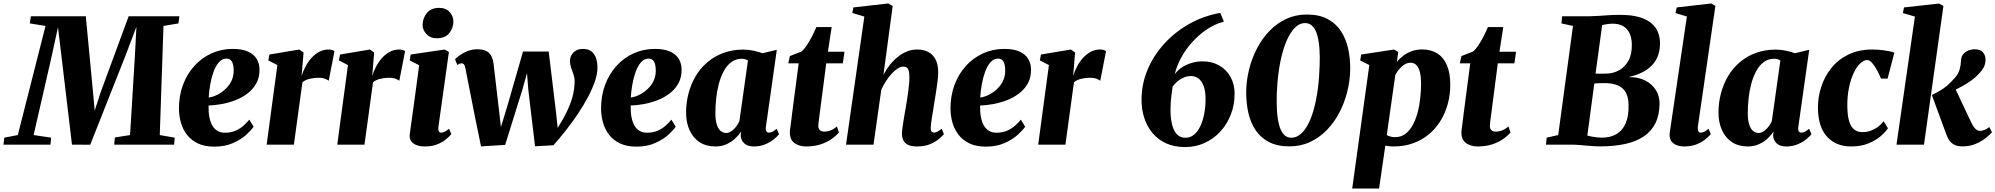

<svg xmlns="http://www.w3.org/2000/svg" viewBox="-65 -837 11546 1111"><path d="M-45 0 -40 -40.5 38 -55.5 198.5 -687 107.5 -701.5 113.5 -743H431.5L473.5 -300.5L483 -196.5L516.5 -300.5L679.5 -743H973L967.5 -701.5L881 -687L859.5 -55.5L946 -40.5L942.5 0H596L599.5 -41.5L687.5 -55.5L714.5 -495.5L724.5 -682L660 -512L457 0.5L351.5 0L291.5 -504L270.5 -679.5L231.5 -500.5L129.5 -55.5L231 -40.5L227 0Z M1402.5 -104Q1389 -83.5 1358.8 -56.2Q1328.5 -29 1282.2 -8.8Q1236 11.5 1175 11.5Q1119.5 11.5 1080.5 -7Q1041.5 -25.5 1017.2 -56.8Q993 -88 982 -126.8Q971 -165.5 970.5 -206Q970 -281.5 993.5 -345Q1017 -408.5 1059.2 -455.2Q1101.5 -502 1158.5 -528Q1215.5 -554 1282 -554Q1336.5 -554 1370.2 -538.5Q1404 -523 1420 -496.5Q1436 -470 1436.5 -437Q1437.5 -390 1418.2 -355Q1399 -320 1366.8 -295.8Q1334.5 -271.5 1295.2 -256.5Q1256 -241.5 1216 -234.5Q1176 -227.5 1142 -226.5Q1141 -190 1146.2 -161Q1151.5 -132 1163 -111.5Q1174.5 -91 1193 -80Q1211.5 -69 1236.5 -69Q1272 -69 1298.8 -81Q1325.5 -93 1344.8 -110.5Q1364 -128 1377.5 -144.5ZM1246.5 -498Q1220 -498 1201.2 -476.2Q1182.5 -454.5 1170.2 -420.2Q1158 -386 1151.2 -346.8Q1144.5 -307.5 1142.5 -272.5Q1159 -274.5 1178.8 -282.2Q1198.5 -290 1217.8 -303.5Q1237 -317 1253.2 -336Q1269.5 -355 1278.8 -379.5Q1288 -404 1287 -433.5Q1286 -467.5 1275.5 -482.8Q1265 -498 1246.5 -498Z M1478 0 1540 -460.5 1487.5 -487.5 1494 -521.5 1667 -550.5 1691.5 -533 1684 -441.5 1680 -397.5Q1689 -426 1703.5 -453.2Q1718 -480.5 1738 -502.5Q1758 -524.5 1782.8 -537.5Q1807.5 -550.5 1836.5 -550.5Q1849.5 -550.5 1858.2 -547.2Q1867 -544 1870.5 -541L1837 -369.5Q1834 -373.5 1818 -380.2Q1802 -387 1779 -387Q1764.5 -387 1750.8 -385.2Q1737 -383.5 1724.8 -380.5Q1712.5 -377.5 1702.5 -372.5Q1692.5 -367.5 1685 -361L1635.5 0Z M1886.5 0 1948.5 -460.5 1896 -487.5 1902.5 -521.5 2075.5 -550.5 2100 -533 2092.5 -441.5 2088.5 -397.5Q2097.5 -426 2112 -453.2Q2126.5 -480.5 2146.5 -502.5Q2166.5 -524.5 2191.2 -537.5Q2216 -550.5 2245 -550.5Q2258 -550.5 2266.8 -547.2Q2275.5 -544 2279 -541L2245.5 -369.5Q2242.5 -373.5 2226.5 -380.2Q2210.5 -387 2187.5 -387Q2173 -387 2159.2 -385.2Q2145.5 -383.5 2133.2 -380.5Q2121 -377.5 2111 -372.5Q2101 -367.5 2093.5 -361L2044 0Z M2393.5 10.5Q2365 10.5 2344.2 2.2Q2323.5 -6 2313.2 -21.5Q2303 -37 2306 -59Q2308 -76 2312 -104.2Q2316 -132.5 2321.2 -170.2Q2326.5 -208 2332.8 -253.8Q2339 -299.5 2346 -351.5Q2353 -403.5 2360.5 -459.5L2305.5 -487.5L2311.5 -521.5L2508 -550.5L2532.5 -536L2472 -104Q2469.5 -86 2473.8 -77.8Q2478 -69.5 2488.5 -69.5Q2498 -69.5 2508 -74.5Q2518 -79.5 2533.5 -92L2546.5 -61Q2537.5 -49.5 2517.8 -32.5Q2498 -15.5 2467 -2.5Q2436 10.5 2393.5 10.5ZM2460 -615.5Q2425.5 -615.5 2402.2 -640.2Q2379 -665 2380.5 -695.5Q2382 -735 2406.5 -763.2Q2431 -791.5 2475.5 -791.5Q2516 -791.5 2537.5 -766.8Q2559 -742 2558.5 -713Q2558 -673.5 2534.2 -644.5Q2510.5 -615.5 2460 -615.5Z M2718.5 10 2684 -157.5 2628 -442Q2625 -458.5 2619.8 -464.5Q2614.5 -470.5 2606.5 -470.5Q2598.5 -470.5 2593.5 -468Q2588.5 -465.5 2581 -461.5L2568 -494Q2576 -503 2594.8 -516.8Q2613.5 -530.5 2640 -541.2Q2666.5 -552 2698 -552Q2742 -552 2763.8 -531.5Q2785.5 -511 2790.5 -471.5L2822.5 -198.5L2833.5 -101.5L2871.5 -226L2961.5 -539H3110L3152 -191L3162 -96.5L3195 -152.5Q3212 -183 3224.2 -211.2Q3236.5 -239.5 3244.5 -265.8Q3252.5 -292 3256.2 -317.5Q3260 -343 3260 -368.5Q3260 -388 3253.2 -407Q3246.5 -426 3239.8 -445.5Q3233 -465 3233 -484.5Q3233 -512.5 3253.2 -533.2Q3273.5 -554 3307.5 -554Q3340.5 -554 3358.8 -538.5Q3377 -523 3384.5 -499Q3392 -475 3392 -449Q3393 -412.5 3378.2 -368.5Q3363.5 -324.5 3338 -276.5Q3312.5 -228.5 3279.8 -179.5Q3247 -130.5 3210.5 -84Q3174 -37.5 3137.5 3.5L3031 9.5L2992 -317.5L2984.5 -414.5L2957.5 -317.5L2858 1.5Z M3845 -104Q3831.5 -83.5 3801.2 -56.2Q3771 -29 3724.8 -8.8Q3678.5 11.5 3617.5 11.5Q3562 11.5 3523 -7Q3484 -25.5 3459.8 -56.8Q3435.5 -88 3424.5 -126.8Q3413.5 -165.5 3413 -206Q3412.5 -281.5 3436 -345Q3459.5 -408.5 3501.8 -455.2Q3544 -502 3601 -528Q3658 -554 3724.5 -554Q3779 -554 3812.8 -538.5Q3846.5 -523 3862.5 -496.5Q3878.5 -470 3879 -437Q3880 -390 3860.8 -355Q3841.5 -320 3809.2 -295.8Q3777 -271.5 3737.8 -256.5Q3698.5 -241.5 3658.5 -234.5Q3618.5 -227.5 3584.5 -226.5Q3583.5 -190 3588.8 -161Q3594 -132 3605.5 -111.5Q3617 -91 3635.5 -80Q3654 -69 3679 -69Q3714.5 -69 3741.2 -81Q3768 -93 3787.2 -110.5Q3806.5 -128 3820 -144.5ZM3689 -498Q3662.5 -498 3643.8 -476.2Q3625 -454.5 3612.8 -420.2Q3600.5 -386 3593.8 -346.8Q3587 -307.5 3585 -272.5Q3601.5 -274.5 3621.2 -282.2Q3641 -290 3660.2 -303.5Q3679.5 -317 3695.8 -336Q3712 -355 3721.2 -379.5Q3730.5 -404 3729.5 -433.5Q3728.5 -467.5 3718 -482.8Q3707.5 -498 3689 -498Z M4367 -104Q4364.5 -85 4369.5 -77.2Q4374.5 -69.5 4385 -69.5Q4393.5 -69.5 4403.8 -74.2Q4414 -79 4429.5 -92L4443 -60.5Q4434 -48.5 4413.8 -31.8Q4393.5 -15 4363.8 -2.2Q4334 10.5 4296.5 10.5Q4260.5 10.5 4241 -8Q4221.5 -26.5 4221 -55.5L4223.5 -75.5Q4210.5 -55.5 4189 -35.5Q4167.5 -15.5 4139 -2.5Q4110.5 10.5 4075 10.5Q4021 10.5 3983 -14.5Q3945 -39.5 3925 -84Q3905 -128.5 3905 -185.5Q3905 -242.5 3919 -296.2Q3933 -350 3960.2 -396Q3987.5 -442 4027.8 -476.5Q4068 -511 4120.5 -530.5Q4173 -550 4236.5 -550Q4266.5 -550 4296.2 -543.5Q4326 -537 4347.5 -529L4430 -549ZM4263 -487Q4257 -491 4248 -494Q4239 -497 4227.5 -497Q4192.5 -497 4166.5 -477.5Q4140.5 -458 4122.8 -424.8Q4105 -391.5 4094.2 -350.5Q4083.5 -309.5 4079 -266Q4074.5 -222.5 4074.5 -182.5Q4074.5 -143 4082.5 -117.2Q4090.5 -91.5 4104.8 -79.5Q4119 -67.5 4137.5 -67.5Q4148 -67.5 4158.5 -72.8Q4169 -78 4179 -87.2Q4189 -96.5 4197.8 -109Q4206.5 -121.5 4213.5 -135.5Z M4679.5 -189.5Q4677 -170.5 4675 -155.2Q4673 -140 4671.5 -128.5Q4670 -117 4670 -109Q4670 -92 4679.2 -83.8Q4688.5 -75.5 4704 -75.5Q4723 -75.5 4741.8 -82.8Q4760.5 -90 4777.5 -105.5L4789.5 -70.5Q4773 -51 4746.2 -32.2Q4719.5 -13.5 4682.8 -1.5Q4646 10.5 4599 10.5Q4559.5 10.5 4531.8 -9.5Q4504 -29.5 4505.5 -75Q4505.5 -78 4506.2 -84.5Q4507 -91 4508.8 -103.5Q4510.5 -116 4513.2 -137.5Q4516 -159 4520 -192L4556.5 -470.5H4496.5L4505.5 -512.5L4573 -539Q4589 -552.5 4604.8 -576.8Q4620.5 -601 4634.8 -628.8Q4649 -656.5 4659 -680.5H4747.5L4725.5 -537.5H4821.5L4812 -470.5H4716Z M5241.5 10.5Q5208 10.5 5188.8 0.8Q5169.5 -9 5161.8 -26Q5154 -43 5154 -64.5Q5154 -74.5 5156.2 -91.8Q5158.5 -109 5161.8 -130.2Q5165 -151.5 5169 -174Q5173 -196.5 5176.5 -216.5Q5180 -238 5183.8 -261.5Q5187.5 -285 5190.5 -308.2Q5193.5 -331.5 5195.5 -352.8Q5197.5 -374 5197 -391Q5197 -414.5 5193.5 -427.5Q5190 -440.5 5182.2 -446Q5174.5 -451.5 5161.5 -451.5Q5146 -451.5 5128.5 -440Q5111 -428.5 5093.5 -409.2Q5076 -390 5060.8 -366.2Q5045.5 -342.5 5034.5 -317.5L4989.5 0H4830.5L4936.5 -741L4867 -762L4873 -794L5074.5 -817L5100.5 -802.5L5047 -404Q5061.5 -432 5081.5 -458Q5101.5 -484 5126.5 -505Q5151.5 -526 5180.5 -538.2Q5209.5 -550.5 5241.5 -550.5Q5279.5 -550.5 5307 -536Q5334.5 -521.5 5349.2 -491.8Q5364 -462 5364 -416.5Q5364 -397 5360.2 -367.2Q5356.5 -337.5 5351.5 -305.8Q5346.5 -274 5342 -247Q5339.5 -228.5 5336 -207.8Q5332.5 -187 5329.2 -167Q5326 -147 5323.5 -129Q5321 -111 5320.5 -98Q5320.5 -80 5326.8 -74.8Q5333 -69.5 5339.5 -69.5Q5348 -69.5 5358 -74.5Q5368 -79.5 5384 -92L5397 -60.5Q5389.5 -51.5 5369.5 -34.2Q5349.5 -17 5317.8 -3.2Q5286 10.5 5241.5 10.5Z M5867 -104Q5853.5 -83.5 5823.2 -56.2Q5793 -29 5746.8 -8.8Q5700.5 11.5 5639.5 11.5Q5584 11.5 5545 -7Q5506 -25.5 5481.8 -56.8Q5457.5 -88 5446.5 -126.8Q5435.5 -165.5 5435 -206Q5434.5 -281.5 5458 -345Q5481.5 -408.5 5523.8 -455.2Q5566 -502 5623 -528Q5680 -554 5746.5 -554Q5801 -554 5834.8 -538.5Q5868.5 -523 5884.5 -496.5Q5900.5 -470 5901 -437Q5902 -390 5882.8 -355Q5863.5 -320 5831.2 -295.8Q5799 -271.5 5759.8 -256.5Q5720.5 -241.5 5680.5 -234.5Q5640.5 -227.5 5606.5 -226.5Q5605.5 -190 5610.8 -161Q5616 -132 5627.5 -111.5Q5639 -91 5657.5 -80Q5676 -69 5701 -69Q5736.5 -69 5763.2 -81Q5790 -93 5809.2 -110.5Q5828.5 -128 5842 -144.5ZM5711 -498Q5684.5 -498 5665.8 -476.2Q5647 -454.5 5634.8 -420.2Q5622.5 -386 5615.8 -346.8Q5609 -307.5 5607 -272.5Q5623.5 -274.5 5643.2 -282.2Q5663 -290 5682.2 -303.5Q5701.5 -317 5717.8 -336Q5734 -355 5743.2 -379.5Q5752.5 -404 5751.5 -433.5Q5750.5 -467.5 5740 -482.8Q5729.5 -498 5711 -498Z M5942.5 0 6004.5 -460.5 5952 -487.5 5958.5 -521.5 6131.5 -550.5 6156 -533 6148.5 -441.5 6144.5 -397.5Q6153.5 -426 6168 -453.2Q6182.5 -480.5 6202.5 -502.5Q6222.5 -524.5 6247.2 -537.5Q6272 -550.5 6301 -550.5Q6314 -550.5 6322.8 -547.2Q6331.5 -544 6335 -541L6301.5 -369.5Q6298.5 -373.5 6282.5 -380.2Q6266.5 -387 6243.5 -387Q6229 -387 6215.2 -385.2Q6201.5 -383.5 6189.2 -380.5Q6177 -377.5 6167 -372.5Q6157 -367.5 6149.5 -361L6100 0Z M6793 14Q6730.5 14 6683.2 -7.5Q6636 -29 6604.2 -66.8Q6572.5 -104.5 6556.5 -153.8Q6540.5 -203 6540.5 -259Q6540.5 -351 6575.5 -434Q6610.5 -517 6672.8 -585Q6735 -653 6817.8 -699.2Q6900.5 -745.5 6996 -762.5L7017 -712Q6964.5 -698 6917.8 -666.5Q6871 -635 6833 -592.5Q6795 -550 6769.2 -502.2Q6743.5 -454.5 6732.5 -407Q6746.5 -428 6770.8 -444.8Q6795 -461.5 6826.8 -471.8Q6858.5 -482 6894 -482Q6948 -482 6989.8 -458.2Q7031.5 -434.5 7055.2 -392.2Q7079 -350 7079 -294Q7079 -230.5 7057.2 -174.5Q7035.5 -118.5 6996.8 -76.2Q6958 -34 6905.8 -10Q6853.5 14 6793 14ZM6795 -40Q6823.5 -40 6845.2 -58.5Q6867 -77 6881.5 -108.8Q6896 -140.5 6903.5 -180.2Q6911 -220 6911 -262.5Q6911 -311 6899.2 -340.8Q6887.5 -370.5 6868.5 -383.8Q6849.5 -397 6828 -397Q6804 -397 6783.2 -387.8Q6762.5 -378.5 6746.5 -364.5Q6730.5 -350.5 6720.5 -335.5Q6716.5 -311 6713.8 -289Q6711 -267 6709.5 -246Q6708 -225 6708 -202Q6708 -157 6716.2 -120.2Q6724.5 -83.5 6743.5 -61.8Q6762.5 -40 6795 -40Z M7396.5 10Q7326 10 7277.5 -15.2Q7229 -40.5 7199.8 -84.8Q7170.5 -129 7158 -186.2Q7145.5 -243.5 7146 -308Q7147 -371.5 7162.8 -435.2Q7178.5 -499 7208.2 -556.2Q7238 -613.5 7280.5 -657.8Q7323 -702 7377.5 -727.5Q7432 -753 7497 -753Q7568 -753 7616.2 -727.5Q7664.5 -702 7693.8 -657.8Q7723 -613.5 7735.8 -556.5Q7748.5 -499.5 7748 -436Q7747 -372 7731.2 -308Q7715.5 -244 7685.8 -186.8Q7656 -129.5 7613.2 -85.2Q7570.5 -41 7516 -15.5Q7461.5 10 7396.5 10ZM7407 -40Q7435.5 -40 7460 -60.2Q7484.5 -80.5 7504 -117.8Q7523.5 -155 7537.8 -206.8Q7552 -258.5 7560.5 -321.8Q7569 -385 7571 -456.5Q7573 -505.5 7570.2 -550Q7567.5 -594.5 7558.5 -629Q7549.5 -663.5 7532 -683.5Q7514.5 -703.5 7487 -703.5Q7458.5 -703.5 7434.8 -683Q7411 -662.5 7391.5 -625.2Q7372 -588 7357.5 -537Q7343 -486 7334.2 -424Q7325.5 -362 7323 -292.5Q7321.5 -242 7324.2 -196.5Q7327 -151 7336 -115.8Q7345 -80.5 7362.5 -60.2Q7380 -40 7407 -40Z M7759.5 254 7858.5 -460.5 7805.5 -487.5 7811.5 -521.5 8002.5 -550.5 8025.5 -536 8018.5 -479Q8033.5 -498.5 8055.2 -514.8Q8077 -531 8104.2 -541Q8131.5 -551 8163.5 -551Q8215 -551 8251.5 -528Q8288 -505 8307.5 -459.5Q8327 -414 8327 -346.5Q8327 -289 8312.5 -235.8Q8298 -182.5 8270.5 -137.8Q8243 -93 8202.8 -59.5Q8162.5 -26 8111 -7.8Q8059.5 10.5 7997.5 10.5Q7986.5 10.5 7974.5 9.2Q7962.5 8 7951 6L7915 254ZM7959.5 -55.5Q7968.5 -50 7980.5 -46.8Q7992.5 -43.5 8008.5 -43.5Q8041.5 -43.5 8066.2 -61.8Q8091 -80 8108.5 -111.2Q8126 -142.5 8137 -182.5Q8148 -222.5 8153 -267Q8158 -311.5 8158 -354.5Q8158 -389 8152 -416Q8146 -443 8132.5 -458.5Q8119 -474 8097 -474Q8078 -474 8061 -463.2Q8044 -452.5 8030.8 -436.2Q8017.5 -420 8009 -404Z M8565.5 -189.5Q8563 -170.5 8561 -155.2Q8559 -140 8557.5 -128.5Q8556 -117 8556 -109Q8556 -92 8565.2 -83.8Q8574.5 -75.5 8590 -75.5Q8609 -75.5 8627.8 -82.8Q8646.5 -90 8663.5 -105.5L8675.5 -70.5Q8659 -51 8632.2 -32.2Q8605.5 -13.5 8568.8 -1.5Q8532 10.5 8485 10.5Q8445.5 10.5 8417.8 -9.5Q8390 -29.5 8391.5 -75Q8391.5 -78 8392.2 -84.5Q8393 -91 8394.8 -103.5Q8396.5 -116 8399.2 -137.5Q8402 -159 8406 -192L8442.5 -470.5H8382.5L8391.5 -512.5L8459 -539Q8475 -552.5 8490.8 -576.8Q8506.5 -601 8520.8 -628.8Q8535 -656.5 8545 -680.5H8633.5L8611.5 -537.5H8707.5L8698 -470.5H8602Z M9194.5 10Q9167 10 9137.8 7.5Q9108.5 5 9080.2 2.5Q9052 0 9027 0H8881L8884.5 -40.5L8951.5 -55.5L9037 -687L8970 -701.5L8974.5 -743H9134Q9164 -743.5 9191.2 -745.5Q9218.5 -747.5 9247 -749.2Q9275.5 -751 9309 -751Q9377.5 -751 9422 -737.5Q9466.5 -724 9492.2 -701.2Q9518 -678.5 9528.8 -650.5Q9539.5 -622.5 9540.5 -593Q9542.5 -511.5 9496 -461.2Q9449.5 -411 9357 -391Q9414.5 -392 9454.8 -371.2Q9495 -350.5 9516.5 -316Q9538 -281.5 9538 -240Q9538 -173 9514.5 -125.2Q9491 -77.5 9446.5 -47.5Q9402 -17.5 9338.2 -3.8Q9274.5 10 9194.5 10ZM9203.5 -40.5Q9254.5 -40.5 9289.8 -61.8Q9325 -83 9342.8 -125.8Q9360.5 -168.5 9358.5 -232Q9357.5 -295.5 9323.2 -325.8Q9289 -356 9220.5 -356Q9201 -356 9187.8 -355.5Q9174.5 -355 9160.5 -354L9120 -52.5Q9133 -49 9147.5 -46.2Q9162 -43.5 9176.8 -42Q9191.5 -40.5 9203.5 -40.5ZM9167.5 -411Q9183.5 -410.5 9197.5 -410.8Q9211.5 -411 9227.5 -411Q9267 -411 9301.5 -429Q9336 -447 9357.5 -485Q9379 -523 9377.5 -582.5Q9376.5 -620.5 9363.2 -646.8Q9350 -673 9325.8 -686.5Q9301.5 -700 9267 -700Q9258.5 -700 9248 -699Q9237.5 -698 9226.8 -696.2Q9216 -694.5 9206 -692Z M9759.5 -104Q9758 -86.5 9762.2 -78Q9766.5 -69.5 9777 -69.5Q9784.5 -69.5 9794.5 -73.8Q9804.5 -78 9821.5 -92L9834.5 -61Q9823.5 -48 9803.5 -31.2Q9783.5 -14.5 9752.5 -2Q9721.5 10.5 9678.5 10.5Q9659 10.5 9639.8 4Q9620.5 -2.5 9608.2 -17.2Q9596 -32 9596 -56Q9596 -61.5 9597 -69Q9598 -76.5 9599 -84.2Q9600 -92 9601 -97.5L9696 -741.5L9630 -761.5L9637.5 -794L9837.5 -817L9861 -802.5Z M10341 -104Q10338.5 -85 10343.5 -77.2Q10348.5 -69.5 10359 -69.5Q10367.5 -69.5 10377.8 -74.2Q10388 -79 10403.5 -92L10417 -60.5Q10408 -48.5 10387.8 -31.8Q10367.5 -15 10337.8 -2.2Q10308 10.5 10270.5 10.5Q10234.5 10.5 10215 -8Q10195.5 -26.5 10195 -55.5L10197.5 -75.5Q10184.5 -55.5 10163 -35.5Q10141.5 -15.5 10113 -2.5Q10084.5 10.5 10049 10.5Q9995 10.5 9957 -14.5Q9919 -39.5 9899 -84Q9879 -128.5 9879 -185.5Q9879 -242.5 9893 -296.2Q9907 -350 9934.2 -396Q9961.5 -442 10001.8 -476.5Q10042 -511 10094.5 -530.5Q10147 -550 10210.5 -550Q10240.5 -550 10270.2 -543.5Q10300 -537 10321.5 -529L10404 -549ZM10237 -487Q10231 -491 10222 -494Q10213 -497 10201.5 -497Q10166.5 -497 10140.5 -477.5Q10114.5 -458 10096.8 -424.8Q10079 -391.5 10068.2 -350.5Q10057.5 -309.5 10053 -266Q10048.5 -222.5 10048.5 -182.5Q10048.5 -143 10056.5 -117.2Q10064.5 -91.5 10078.8 -79.5Q10093 -67.5 10111.5 -67.5Q10122 -67.5 10132.5 -72.8Q10143 -78 10153 -87.2Q10163 -96.5 10171.8 -109Q10180.5 -121.5 10187.5 -135.5Z M10646 10.5Q10559 10.5 10507.2 -46Q10455.5 -102.5 10454.5 -211Q10453.5 -272.5 10472.8 -332.5Q10492 -392.5 10531 -442Q10570 -491.5 10629.8 -521Q10689.5 -550.5 10769.5 -550.5Q10799 -550.5 10835.2 -546Q10871.5 -541.5 10896.5 -532L10857.5 -382H10819.5Q10807.5 -410.5 10794 -435Q10780.5 -459.5 10766.5 -474.5Q10752.5 -489.5 10739.5 -489.5Q10719.5 -489.5 10698.8 -470Q10678 -450.5 10661 -414.2Q10644 -378 10633.8 -328.2Q10623.5 -278.5 10624.5 -218Q10625.5 -164.5 10636 -132.5Q10646.5 -100.5 10665.5 -86.5Q10684.5 -72.5 10711.5 -72.5Q10740 -72.5 10763.2 -81.8Q10786.5 -91 10804.5 -105.2Q10822.5 -119.5 10834.5 -135.5L10859.5 -95Q10845 -72.5 10816.2 -48Q10787.5 -23.5 10745 -6.5Q10702.5 10.5 10646 10.5Z M10909 0 11015.5 -741 10946 -761.5 10952.5 -794 11155.5 -816.5 11180.5 -802.5 11068 0ZM11291 10Q11265 10 11246.8 2Q11228.5 -6 11216.5 -22.2Q11204.5 -38.5 11196 -63L11113.5 -287Q11137 -298.5 11158.2 -310.8Q11179.5 -323 11201.5 -341.2Q11223.5 -359.5 11248 -388.5Q11266.5 -408.5 11273.8 -433.5Q11281 -458.5 11282 -482.5Q11282.5 -508 11295 -523.2Q11307.5 -538.5 11325.5 -545.2Q11343.5 -552 11361 -552Q11394 -552 11409 -534.5Q11424 -517 11424 -494.5Q11424.5 -466 11412.5 -445.2Q11400.5 -424.5 11384.5 -409Q11369 -391.5 11345.8 -374.2Q11322.5 -357 11295.2 -341.5Q11268 -326 11240.8 -313.5Q11213.5 -301 11189 -292L11238.5 -346.5L11342.5 -126.5Q11354.5 -101.5 11367 -90.5Q11379.5 -79.5 11393 -79.5Q11402.5 -79.5 11417.8 -85Q11433 -90.5 11446 -102L11461.5 -71.5Q11451 -59 11427.2 -39.8Q11403.5 -20.5 11369 -5.2Q11334.5 10 11291 10Z"/></svg>

Font: Merriweather 60pt Black
Style: Italic
Weight: 900
Italic angle: -7.8°
Version: Version 2.101